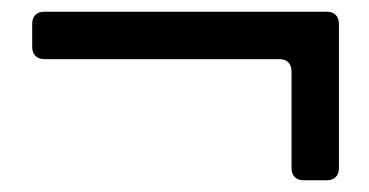

<svg xmlns="http://www.w3.org/2000/svg" viewBox="-20 -323 631 328"><path d="M56 -303H538Q548 -303 553.5 -297.5Q559 -292 559 -282V-36Q559 -26 553.5 -20.5Q548 -15 538 -15H499Q489 -15 483.5 -20.5Q478 -26 478 -36V-201Q478 -211 472.5 -216.5Q467 -222 457 -222H56Q46 -222 40.5 -227.5Q35 -233 35 -243V-282Q35 -292 40.5 -297.5Q46 -303 56 -303Z"/></svg>

Font: Shippori Antique B1
Style: Regular
Weight: 400
Designer: FONTDASU
Foundry: FONTDASU / Google Inc. / but / Adobe
Version: Version 2.001